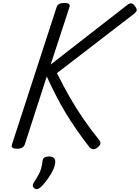

<svg xmlns="http://www.w3.org/2000/svg" viewBox="-20 -1005 959 1318"><path d="M97 16Q75 16 66 9Q57 2 62 -13L369 -957Q378 -985 422 -985Q466 -985 457 -957L328 -562L851 -969Q870 -984 882 -982Q894 -980 907 -962Q920 -944 918.5 -933.5Q917 -923 896 -907L371 -503Q416 -412 461 -334Q506 -256 554.5 -186Q603 -116 659 -46Q673 -28 669 -16Q665 -4 645 11Q629 22 615.5 18.5Q602 15 593 4Q549 -52 508 -111Q467 -170 430.5 -230.5Q394 -291 362 -354Q330 -417 301 -480L150 -13Q145 1 132 8.5Q119 16 97 16ZM218 289Q206 281 205 270Q204 259 212 248Q230 221 242.5 198.5Q255 176 262 153Q269 130 272 100Q274 83 285.5 76Q297 69 316 69Q339 69 350 80Q361 91 359 110Q357 135 343.5 163.5Q330 192 310 220Q290 248 267 273Q254 286 242.5 291Q231 296 218 289Z"/></svg>

Font: Playwrite NO
Style: Regular
Weight: 400
Designer: Veronika Burian, José Scaglione
Foundry: TypeTogether
Version: Version 1.002